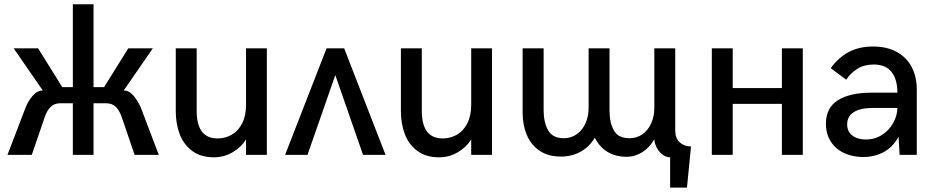

<svg xmlns="http://www.w3.org/2000/svg" viewBox="-20 -709 4281 879"><path d="M97.2 -216.8Q108.9 -246.6 129.9 -270.8Q150.9 -294.9 175.8 -294.9L42.5 -487.8H154.3L265.1 -310.1H313.5V-689.5H408.2V-310.1H456.5L567.4 -487.8H679.7L546.4 -294.9Q570.8 -294.9 591.3 -270.8Q611.8 -246.6 624.5 -216.8L707 0H596.2L537.1 -173.8Q525.9 -205.1 509.3 -220.7Q492.7 -236.3 464.8 -236.3H408.2V0H313.5V-236.3H256.8Q229.5 -236.3 212.6 -220.5Q195.8 -204.6 185.1 -173.8L125.5 0H14.2Z M784.7 -199.7V-487.8H880.4V-201.2Q880.4 -75.2 976.1 -75.2Q1011.2 -75.2 1041 -92.3Q1070.8 -109.4 1088.6 -144.3Q1106.4 -179.2 1106.4 -229.5V-487.8H1201.7V0H1106.4V-70.8Q1085 -35.6 1045.4 -12.2Q1005.9 11.2 959 11.2Q899.9 11.2 860.6 -17.6Q821.3 -46.4 803 -94.2Q784.7 -142.1 784.7 -199.7Z M1285.2 0 1475.1 -487.8H1555.7L1745.1 0H1642.1L1515.1 -365.2L1387.7 0Z M1815.4 -199.7V-487.8H1911.1V-201.2Q1911.1 -75.2 2006.8 -75.2Q2042 -75.2 2071.8 -92.3Q2101.6 -109.4 2119.4 -144.3Q2137.2 -179.2 2137.2 -229.5V-487.8H2232.4V0H2137.2V-70.8Q2115.7 -35.6 2076.2 -12.2Q2036.6 11.2 1989.7 11.2Q1930.7 11.2 1891.4 -17.6Q1852.1 -46.4 1833.7 -94.2Q1815.4 -142.1 1815.4 -199.7Z M3047.9 11.2Q3031.2 11.2 3015.6 0.5Q3000 -10.3 2988.8 -29.1Q2977.5 -47.9 2975.1 -71.3Q2955.1 -34.2 2921.1 -12.7Q2887.2 8.8 2848.6 8.8Q2798.8 8.8 2761.7 -13.4Q2724.6 -35.6 2703.1 -78.6Q2677.7 -36.1 2637.5 -14.2Q2597.2 7.8 2547.9 7.8Q2488.3 7.8 2449 -19.8Q2409.7 -47.4 2391.1 -92.8Q2372.6 -138.2 2372.6 -192.9V-487.8H2468.8V-204.6Q2468.8 -148.4 2489.5 -112.3Q2510.3 -76.2 2560.5 -76.2Q2595.2 -76.2 2621.3 -95.2Q2647.5 -114.3 2661.1 -146Q2674.8 -177.7 2674.8 -214.8V-487.8H2770.5V-202.6Q2770.5 -146.5 2790.8 -111.3Q2811 -76.2 2861.3 -76.2Q2896.5 -76.2 2922.4 -95.2Q2948.2 -114.3 2961.9 -146Q2975.6 -177.7 2975.6 -214.8V-487.8H3071.3V-110.8Q3071.3 -76.2 3091.8 -57.4Q3112.3 -38.6 3143.6 -38.6L3125 149.9H3047.9Z M3238.8 0V-487.8H3334.5V-305.7H3559.6V-487.8H3655.3V0H3559.6V-233.4H3334.5V0Z M3761.2 -142.6Q3761.2 -215.8 3816.2 -250.2Q3871.1 -284.7 3969.7 -284.7H4088.4Q4088.4 -345.2 4061.8 -379.4Q4035.2 -413.6 3979.5 -413.6Q3936 -413.6 3904.8 -393.8Q3873.5 -374 3854 -344.2L3783.2 -397Q3817.9 -445.3 3865.5 -470.7Q3913.1 -496.1 3976.6 -496.1Q4040 -496.1 4085.2 -471.4Q4130.4 -446.8 4153.8 -402.1Q4177.2 -357.4 4177.2 -297.9V0H4098.6L4093.8 -82.5Q4066.4 -34.2 4024.7 -12.2Q3982.9 9.8 3931.6 9.8Q3883.3 9.8 3844.5 -8.3Q3805.7 -26.4 3783.4 -61Q3761.2 -95.7 3761.2 -142.6ZM4088.4 -214.8H3976.6Q3918.9 -214.8 3888.7 -195.6Q3858.4 -176.3 3858.4 -139.6Q3858.4 -106.4 3882.3 -88.4Q3906.2 -70.3 3943.8 -70.3Q3984.9 -70.3 4017.6 -91.3Q4050.3 -112.3 4069.1 -145.8Q4087.9 -179.2 4088.4 -214.8Z"/></svg>

Font: Acari Sans Medium
Style: Regular
Weight: 500
Designer: Alfredo Marco Pradil and Stefan Peev
Foundry: Hanken Design Co.
Version: Version 1.045